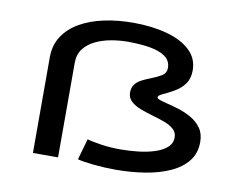

<svg xmlns="http://www.w3.org/2000/svg" viewBox="-80 -858 1261 982"><g transform="rotate(10 550.0 -367.0)"><path d="M576.5 11Q518.5 11 462.8 5.2Q407 -0.5 378.5 -8L409.5 -117.5Q433.5 -110 481.8 -102.8Q530 -95.5 582 -95.5Q628.5 -95.5 675.2 -100.8Q722 -106 760.5 -118.5Q799 -131 822.5 -151.8Q846 -172.5 846 -203.5Q846 -230.5 826.5 -247.2Q807 -264 776.5 -275Q746 -286 713.5 -295Q681 -304.5 650.8 -316Q620.5 -327.5 601 -345.5Q581.5 -363.5 581.5 -391Q581.5 -418 595.2 -434.8Q609 -451.5 630.2 -462Q651.5 -472.5 673.5 -481Q702.5 -492 726.5 -506.2Q750.5 -520.5 750.5 -547.5Q750.5 -584.5 721.5 -605.8Q692.5 -627 641.8 -635.8Q591 -644.5 525.5 -644.5Q483.5 -644.5 439.5 -636.8Q395.5 -629 358.5 -611.2Q321.5 -593.5 299 -564Q276.5 -534.5 276.5 -491V0H146V-496.5Q146 -560 176.8 -606.8Q207.5 -653.5 261.2 -684.2Q315 -715 385.8 -730Q456.5 -745 537 -745Q633.5 -745 710.5 -724.2Q787.5 -703.5 832.5 -661.8Q877.5 -620 877.5 -557.5Q877.5 -515.5 858.5 -488.8Q839.5 -462 813 -445.8Q786.5 -429.5 764 -419Q747 -411.5 735.8 -405Q724.5 -398.5 724.5 -391.5Q724.5 -384.5 739.8 -379.2Q755 -374 779 -368Q807 -361.5 841.2 -350.8Q875.5 -340 907 -321.8Q938.5 -303.5 958.8 -274.8Q979 -246 979 -203Q979 -145 946.8 -104.2Q914.5 -63.5 858.2 -38Q802 -12.5 729.5 -0.8Q657 11 576.5 11Z"/></g></svg>

Font: Trispace Expanded Medium
Style: Regular
Weight: 500
Width: 7
Designer: Tyler Finck
Foundry: Etcetera Type Company
Version: Version 1.210; ttfautohint (v1.8.3)